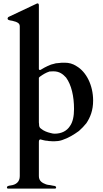

<svg xmlns="http://www.w3.org/2000/svg" viewBox="-20 -823 609 1136"><path d="M295 276C289 274 282 274 275 272C268 272 260 270 253 268C231.2 259.8 210 249 210 219V20C210 10.7 210.1 2 220 2C233.2 5.3 247.3 10 261 10C267 12 273 12 279 12C286 13 293 13 300 13C316 13 332 11 347 6C385.8 -6.9 417 -26.4 447 -48C463 -62 478 -78 491 -94C514.4 -129.1 531 -170.3 531 -228C531 -318.3 490.8 -398.4 432 -432C411 -446 388 -452 363 -452C350 -452 338 -452 327 -450C316 -450 305 -448 294 -444C283 -442 272 -437 261 -432C250 -427 237 -420 224 -412C222 -410 219 -409 216 -409C215 -409 213 -410 212 -410C211 -412 210 -413 210 -414V-792C210 -799 207 -803 202 -803C200.2 -803 194.8 -800.8 194 -800L33 -724C30 -723 27 -721 27 -719C25 -717 25 -715 25 -714C25 -711 26 -708 27 -708C29.5 -703 47.1 -700.8 53 -700L74 -694C86.5 -688.6 97 -683.6 97 -666V219C97 254 73.6 270.3 44 274C34.9 275.1 21 277.5 21 285C21 290 23 292 26 293H307C310 292 312 290 312 285C312 279 301.9 276 295 276ZM215 -368C216 -370 216 -370 217 -370C235.1 -382.9 250 -392.3 273 -400C280 -400 287 -401 296 -401C331.9 -401 352.8 -384 371 -364C402.8 -320.3 418 -252.5 418 -178C418 -135.8 410.8 -99.8 393 -76C376 -49.6 345.5 -32 303 -32C297 -32 289 -33 279 -36C259.6 -40.3 238 -48.9 225 -60C213.3 -67.3 211 -74.4 211 -90C210 -95 210 -97 210 -98V-363C210.9 -363.9 214 -368 215 -368Z"/></svg>

Font: fbb
Style: Bold
Weight: 400
Designer: David J. Perry, Michael Sharpe
Version: Version 1.045